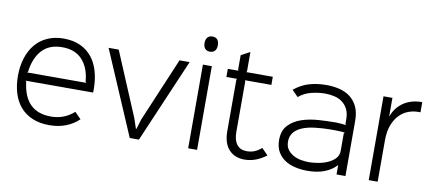

<svg xmlns="http://www.w3.org/2000/svg" viewBox="-74 -1128 3205 1421"><g transform="rotate(10 1528.0 -417.5)"><path d="M625 -310Q625 -302 625 -296Q625 -290 624 -284H116L123 -278Q148 -55 347 -55Q398 -55 441.5 -72Q485 -89 520 -121L567 -73Q524 -32 468.5 -11Q413 10 347 10Q272 10 217 -14Q162 -38 126 -80.5Q90 -123 72.5 -182Q55 -241 55 -310Q55 -383 74.5 -444Q94 -505 130.5 -548.5Q167 -592 220.5 -616Q274 -640 342 -640Q414 -640 467 -615.5Q520 -591 555 -547.5Q590 -504 607.5 -443Q625 -382 625 -310ZM563 -346 556 -353Q548 -456 494 -515.5Q440 -575 343 -575Q244 -575 190 -515Q136 -455 124 -353L117 -346Z M1289 -630 1019 0H950L680 -630H756L958 -150L983 -75H987L1010 -150L1213 -630Z M1473 -789Q1473 -762 1460 -747Q1447 -732 1423 -732Q1399 -732 1386 -747Q1373 -762 1373 -789Q1373 -816 1386 -831Q1399 -846 1423 -846Q1448 -846 1460.5 -831Q1473 -816 1473 -789ZM1456 0H1389V-629H1456Z M1976 -50Q1898 10 1813 10Q1739 10 1695.5 -37.5Q1652 -85 1652 -177V-562L1656 -569H1576V-630H1656L1652 -637V-746L1719 -782V-637L1715 -630H1914V-569H1715L1719 -562V-181Q1719 -120 1744.5 -87Q1770 -54 1818 -54Q1850 -54 1876.5 -64.5Q1903 -75 1929 -98Z M2571 -414V0H2504V-69H2502Q2469 -32 2414.5 -10.5Q2360 11 2286 11Q2239 11 2194.5 1Q2150 -9 2116 -31.5Q2082 -54 2061.5 -90Q2041 -126 2041 -178Q2041 -249 2079.5 -289.5Q2118 -330 2176.5 -349.5Q2235 -369 2303.5 -373.5Q2372 -378 2432 -378Q2449 -378 2473 -376Q2497 -374 2511 -372L2504 -379V-413Q2504 -459 2488.5 -490Q2473 -521 2447.5 -540Q2422 -559 2388 -567Q2354 -575 2318 -575Q2269 -575 2215.5 -562Q2162 -549 2121 -514L2075 -561Q2129 -605 2188.5 -622Q2248 -639 2318 -639Q2367 -639 2413 -628Q2459 -617 2494 -591Q2529 -565 2550 -522Q2571 -479 2571 -414ZM2511 -316Q2497 -318 2475 -319Q2453 -320 2437 -320Q2416 -320 2391.5 -320Q2367 -320 2341 -318Q2314 -316 2287 -313Q2260 -310 2235 -304Q2210 -298 2187 -288Q2164 -278 2146.5 -263Q2129 -248 2118.5 -227Q2108 -206 2108 -178Q2108 -140 2126.5 -116Q2145 -92 2172 -78Q2199 -64 2230 -59Q2261 -54 2286 -54Q2312 -54 2349 -59.5Q2386 -65 2420.5 -79Q2455 -93 2479.5 -117Q2504 -141 2504 -179V-309Z M3036 -561H3019Q2982 -561 2945.5 -547.5Q2909 -534 2879.5 -504Q2850 -474 2831.5 -426.5Q2813 -379 2813 -311V0H2746V-630H2813V-493H2815Q2828 -529 2850 -556Q2872 -583 2900 -601Q2928 -619 2961 -628Q2994 -637 3029 -637H3036Z"/></g></svg>

Font: TypoPRO Sinkin Sans
Style: 300 Light
Weight: 300
Designer: Keith Bates
Foundry: K-Type
Version: Sinkin Sans (version 1.0)  by Keith Bates   •   © 2014   www